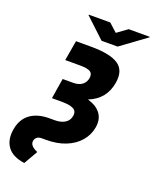

<svg xmlns="http://www.w3.org/2000/svg" viewBox="-211 -1048 1100 1375"><g transform="rotate(20 338.5 -360.0)"><path d="M199.2 -727.5H316.4Q461.4 -727.1 523.2 -685.1Q585 -643.1 569.3 -546.9Q547.9 -413.6 422.4 -364.7Q491.2 -344.7 522.5 -302Q553.7 -259.3 543 -195.3Q532.2 -134.3 491.9 -87.9Q451.7 -41.5 387.5 -15.9Q323.2 9.8 240.2 9.8H206.1Q183.6 9.8 170.4 20.3Q157.2 30.8 154.3 47.9Q147.5 86.9 210 113.3L149.4 218.8Q58.1 206.5 19.3 154.3Q-19.5 102.1 -5.9 19.5Q7.8 -62 63.5 -102.8Q119.1 -143.6 209 -143.6H250Q295.9 -143.6 326.4 -162.1Q356.9 -180.7 363.3 -217.8Q369.6 -255.9 340.1 -270.8Q310.5 -285.6 251 -285.2H176.8L186 -339.8H185.5L202.1 -440.4H282.2Q325.2 -440.4 350.3 -460Q375.5 -479.5 380.9 -512.7Q386.2 -546.9 364.5 -560.3Q342.8 -573.7 291 -574.2H172.9ZM383.8 -937.5 446.3 -880.9 524.4 -937.5H685.5L684.6 -933.6L492.2 -793H370.1L219.7 -933.6L220.7 -937.5Z"/></g></svg>

Font: Inter Black
Style: Italic
Weight: 900
Italic angle: -9.39999°
Designer: Rasmus Andersson
Foundry: rsms
Version: Version 4.000;git-a52131595